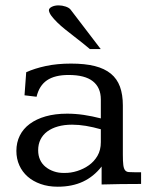

<svg xmlns="http://www.w3.org/2000/svg" viewBox="-20 -685 558 715"><path d="M437.5 -109.4Q437.5 -84 439.2 -70.6Q440.9 -57.1 445.8 -51Q450.7 -44.9 459.7 -44.2Q468.8 -43.5 483.4 -43.5H505.4V0Q466.8 0 429 0.5Q391.1 1 358.4 2V-64.9Q329.1 -27.3 288.8 -8.5Q248.5 10.3 194.8 10.3Q159.7 10.3 131.3 0.2Q103 -9.8 83 -27.3Q63 -44.9 52 -69.3Q41 -93.8 41 -123Q41 -154.3 53.7 -179.9Q66.4 -205.6 90.8 -223.6Q115.2 -241.7 150.1 -251.7Q185.1 -261.7 230 -261.7Q260.7 -261.7 292 -257.1Q323.2 -252.4 355.5 -244.1V-314.5Q355.5 -358.9 325.9 -382.3Q296.4 -405.8 235.4 -405.8Q184.1 -405.8 155 -386Q126 -366.2 116.2 -324.7L71.3 -330.1L77.6 -416Q108.9 -430.2 150.6 -439.2Q192.4 -448.2 244.6 -448.2Q296.4 -448.2 333 -439Q369.6 -429.7 392.8 -410.6Q416 -391.6 426.8 -362.1Q437.5 -332.5 437.5 -292.5ZM248.5 -220.7Q219.2 -220.7 195.8 -214.1Q172.4 -207.5 156 -195.3Q139.6 -183.1 130.9 -165.5Q122.1 -147.9 122.1 -125.5Q122.1 -105.5 129.2 -90.1Q136.2 -74.7 149.2 -64Q162.1 -53.2 180.2 -46.9Q198.2 -40.5 219.7 -41Q243.2 -40.5 267.3 -48.1Q291.5 -55.7 311 -69.6Q330.6 -83.5 343 -104.7Q355.5 -126 355.5 -155.8V-203.6Q326.2 -211.9 299.8 -216.3Q273.4 -220.7 248.5 -220.7ZM355 -502.4H314.5Q303.2 -512.2 288.1 -524.2Q272.9 -536.1 256.3 -549.1Q239.7 -562 223.1 -575.2Q206.5 -588.4 193.4 -601.3Q180.2 -614.3 171.6 -625.7Q163.1 -637.2 162.1 -646.5Q162.1 -654.3 172.9 -659.7Q183.6 -665 198.2 -665Q211.4 -665 224.4 -660.6Q237.3 -656.2 242.7 -649.4Z"/></svg>

Font: Kameron
Style: Regular
Weight: 400
Version: Version 1.000